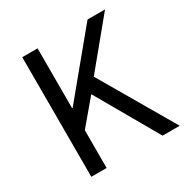

<svg xmlns="http://www.w3.org/2000/svg" viewBox="-153 -784 884 912"><g transform="rotate(-30 289.5 -328.0)"><path d="M90 0H174V-207L286 -340L481 0H575L338 -406L544 -656H448L177 -328H174V-656H90Z"/></g></svg>

Font: DAIFUKU Sans
Style: Regular
Weight: 400
Designer: Original font ‘Source Han Sans JP’ : Paul D. Hunt
Foundry: Daifuku
Version: Version 1.000